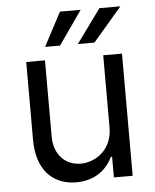

<svg xmlns="http://www.w3.org/2000/svg" viewBox="-54 -802 689 854"><g transform="rotate(-5 290.5 -374.5)"><path d="M420.5 -223C420.5 -120.7 342.3 -73.9 279.8 -73.9C210.2 -73.9 160.5 -125 160.5 -204.5V-545.5H76.7V-198.9C76.7 -59.7 150.6 7.1 252.8 7.1C335.2 7.1 389.2 -36.9 414.8 -92.3H420.5V0H504.3V-545.5H420.5ZM166.2 -605.1H233L338.1 -755.7H245.7ZM312.5 -605.1H386.4L515.6 -755.7H421.9Z"/></g></svg>

Font: Margiela Sans
Style: Regular
Weight: 400
Designer: Stefan Endress, Andreas Faust
Version: Version 1.100;FEAKit 1.0